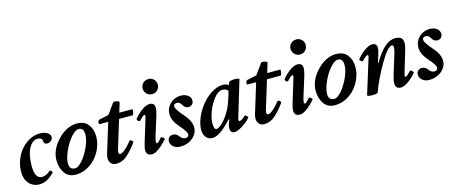

<svg xmlns="http://www.w3.org/2000/svg" viewBox="-41 -1145 3969 1675"><g transform="rotate(-15 1943.0 -308.0)"><path d="M161 13Q105 13 69 -27Q33 -67 33 -129Q33 -175 45.5 -218Q58 -261 81 -297Q104 -333 135 -359.5Q166 -386 202 -401Q238 -416 278 -416Q304 -416 324.5 -408.5Q345 -401 357 -388.5Q369 -376 369 -360Q369 -342 354 -328Q339 -314 320 -314Q299 -314 290 -329Q289 -343 287 -351.5Q285 -360 282 -363Q277 -369 267.5 -372.5Q258 -376 246 -376Q221 -376 201 -360.5Q181 -345 166 -316.5Q151 -288 143 -248.5Q135 -209 135 -161Q135 -103 151 -73.5Q167 -44 199 -44Q218 -44 238 -53Q258 -62 274 -78Q278 -82 284.5 -77.5Q291 -73 295.5 -66Q300 -59 296 -55Q261 -20 228.5 -3.5Q196 13 161 13Z M488 13Q424 13 390.5 -34.5Q357 -82 357 -154Q357 -191 371 -228.5Q385 -266 410 -299.5Q435 -333 467 -359.5Q499 -386 536 -401Q573 -416 610 -416Q678 -416 712 -372.5Q746 -329 746 -263Q746 -212 726 -162.5Q706 -113 671 -73.5Q636 -34 589 -10.5Q542 13 488 13ZM498 -42Q516 -42 538 -60Q560 -78 581 -107Q602 -136 620 -171Q638 -206 648.5 -240Q659 -274 659 -302Q659 -335 648 -350Q637 -365 615 -365Q595 -365 571.5 -346.5Q548 -328 526 -298Q504 -268 486 -232.5Q468 -197 457 -162Q446 -127 446 -99Q446 -71 458.5 -56.5Q471 -42 498 -42Z M853 13Q825 13 808.5 -6.5Q792 -26 792 -51Q792 -62 793.5 -71Q795 -80 797 -88L880 -359H803Q797 -359 796 -368Q795 -377 799.5 -387Q804 -397 812 -398L897 -416L966 -512Q969 -516 982.5 -515.5Q996 -515 1008 -510.5Q1020 -506 1020 -497L994 -411H1110Q1115 -411 1114 -398Q1113 -385 1109 -372Q1105 -359 1100 -359H978L903 -114Q899 -103 897.5 -94Q896 -85 896 -79Q896 -61 910 -61Q925 -61 952.5 -83Q980 -105 1017 -151Q1021 -156 1029 -152Q1037 -148 1042.5 -141Q1048 -134 1045 -129Q1003 -71 957.5 -29Q912 13 853 13Z M1178 13Q1127 13 1127 -35Q1127 -48 1130.5 -64.5Q1134 -81 1140 -101L1199 -294Q1207 -318 1207 -327Q1207 -336 1201 -336Q1194 -336 1182 -326Q1170 -316 1152 -296Q1148 -292 1140.5 -296Q1133 -300 1128 -307.5Q1123 -315 1126 -319Q1137 -334 1154 -351Q1171 -368 1190.5 -383Q1210 -398 1230 -407Q1250 -416 1268 -416Q1313 -416 1313 -370Q1313 -358 1310 -342Q1307 -326 1301 -306L1248 -136Q1237 -101 1236 -85Q1235 -69 1244 -69Q1251 -69 1261.5 -79Q1272 -89 1288 -108Q1291 -112 1299 -107.5Q1307 -103 1313.5 -96.5Q1320 -90 1317 -86Q1300 -65 1275.5 -42Q1251 -19 1225 -3Q1199 13 1178 13ZM1314 -493Q1285 -493 1265 -513Q1245 -533 1245 -561Q1245 -590 1265 -609.5Q1285 -629 1314 -629Q1343 -629 1362.5 -609.5Q1382 -590 1382 -561Q1382 -533 1362.5 -513Q1343 -493 1314 -493Z M1432 13Q1396 13 1371.5 -7.5Q1347 -28 1347 -57Q1347 -79 1360.5 -92Q1374 -105 1396 -105Q1427 -105 1447 -76Q1468 -47 1496 -47Q1510 -47 1518 -54Q1526 -61 1526 -72Q1526 -86 1512.5 -107.5Q1499 -129 1469 -162Q1441 -194 1427 -224.5Q1413 -255 1413 -285Q1413 -321 1431.5 -351Q1450 -381 1481.5 -398.5Q1513 -416 1550 -416Q1588 -416 1613 -397Q1638 -378 1638 -349Q1638 -329 1624.5 -315.5Q1611 -302 1591 -302Q1577 -302 1564 -310Q1551 -318 1543 -333Q1527 -364 1500 -364Q1492 -364 1485 -361Q1478 -358 1474.5 -352.5Q1471 -347 1471 -339Q1471 -326 1486 -303Q1501 -280 1531 -245Q1562 -211 1577 -179.5Q1592 -148 1592 -119Q1592 -82 1570.5 -52Q1549 -22 1513 -4.5Q1477 13 1432 13Z M1723 13Q1688 13 1666.5 -13Q1645 -39 1645 -81Q1645 -115 1656 -152.5Q1667 -190 1687 -227Q1707 -264 1734 -297.5Q1761 -331 1793 -356.5Q1825 -382 1859 -397Q1893 -412 1928 -412Q1958 -412 1980 -397L1990 -421Q1993 -427 2008 -430Q2023 -433 2040.5 -433Q2058 -433 2071 -430Q2084 -427 2082 -421L1984 -95Q1983 -88 1982 -85Q1981 -82 1981 -79Q1981 -69 1991 -69Q2001 -69 2013 -77Q2025 -85 2043 -103Q2046 -106 2053.5 -101Q2061 -96 2067 -89.5Q2073 -83 2070 -79Q2054 -58 2026 -36.5Q1998 -15 1969.5 -1Q1941 13 1923 13Q1904 13 1894.5 2Q1885 -9 1885 -31Q1885 -42 1887.5 -54Q1890 -66 1894 -76L1906 -105L1900 -108Q1791 13 1723 13ZM1777 -54Q1788 -54 1803 -63.5Q1818 -73 1835 -90Q1852 -107 1869 -130Q1886 -153 1901 -180Q1914 -203 1923.5 -225.5Q1933 -248 1940 -270L1964 -348Q1947 -371 1914 -371Q1894 -371 1874.5 -358.5Q1855 -346 1837.5 -324Q1820 -302 1804.5 -275Q1789 -248 1778 -219Q1767 -190 1760.5 -162Q1754 -134 1754 -111Q1754 -54 1777 -54Z M2189 13Q2161 13 2144.5 -6.5Q2128 -26 2128 -51Q2128 -62 2129.5 -71Q2131 -80 2133 -88L2216 -359H2139Q2133 -359 2132 -368Q2131 -377 2135.5 -387Q2140 -397 2148 -398L2233 -416L2302 -512Q2305 -516 2318.5 -515.5Q2332 -515 2344 -510.5Q2356 -506 2356 -497L2330 -411H2446Q2451 -411 2450 -398Q2449 -385 2445 -372Q2441 -359 2436 -359H2314L2239 -114Q2235 -103 2233.5 -94Q2232 -85 2232 -79Q2232 -61 2246 -61Q2261 -61 2288.5 -83Q2316 -105 2353 -151Q2357 -156 2365 -152Q2373 -148 2378.5 -141Q2384 -134 2381 -129Q2339 -71 2293.5 -29Q2248 13 2189 13Z M2514 13Q2463 13 2463 -35Q2463 -48 2466.5 -64.5Q2470 -81 2476 -101L2535 -294Q2543 -318 2543 -327Q2543 -336 2537 -336Q2530 -336 2518 -326Q2506 -316 2488 -296Q2484 -292 2476.5 -296Q2469 -300 2464 -307.5Q2459 -315 2462 -319Q2473 -334 2490 -351Q2507 -368 2526.5 -383Q2546 -398 2566 -407Q2586 -416 2604 -416Q2649 -416 2649 -370Q2649 -358 2646 -342Q2643 -326 2637 -306L2584 -136Q2573 -101 2572 -85Q2571 -69 2580 -69Q2587 -69 2597.5 -79Q2608 -89 2624 -108Q2627 -112 2635 -107.5Q2643 -103 2649.5 -96.5Q2656 -90 2653 -86Q2636 -65 2611.5 -42Q2587 -19 2561 -3Q2535 13 2514 13ZM2650 -493Q2621 -493 2601 -513Q2581 -533 2581 -561Q2581 -590 2601 -609.5Q2621 -629 2650 -629Q2679 -629 2698.5 -609.5Q2718 -590 2718 -561Q2718 -533 2698.5 -513Q2679 -493 2650 -493Z M2829 13Q2765 13 2731.5 -34.5Q2698 -82 2698 -154Q2698 -191 2712 -228.5Q2726 -266 2751 -299.5Q2776 -333 2808 -359.5Q2840 -386 2877 -401Q2914 -416 2951 -416Q3019 -416 3053 -372.5Q3087 -329 3087 -263Q3087 -212 3067 -162.5Q3047 -113 3012 -73.5Q2977 -34 2930 -10.5Q2883 13 2829 13ZM2839 -42Q2857 -42 2879 -60Q2901 -78 2922 -107Q2943 -136 2961 -171Q2979 -206 2989.5 -240Q3000 -274 3000 -302Q3000 -335 2989 -350Q2978 -365 2956 -365Q2936 -365 2912.5 -346.5Q2889 -328 2867 -298Q2845 -268 2827 -232.5Q2809 -197 2798 -162Q2787 -127 2787 -99Q2787 -71 2799.5 -56.5Q2812 -42 2839 -42Z M3166 13Q3117 13 3122 0L3220 -316Q3223 -326 3221.5 -331Q3220 -336 3215 -336Q3208 -336 3195.5 -326Q3183 -316 3164 -296Q3161 -293 3153 -297.5Q3145 -302 3139.5 -309.5Q3134 -317 3137 -320Q3149 -335 3165.5 -351.5Q3182 -368 3201 -382.5Q3220 -397 3240 -406.5Q3260 -416 3278 -416Q3320 -416 3320 -374Q3320 -361 3315.5 -343.5Q3311 -326 3304 -304L3286 -246L3290 -244Q3339 -330 3387.5 -373Q3436 -416 3486 -416Q3521 -416 3538.5 -401.5Q3556 -387 3556 -355Q3556 -342 3552.5 -324.5Q3549 -307 3543 -287L3495 -128Q3485 -96 3482.5 -81.5Q3480 -67 3487 -67Q3495 -67 3507 -77.5Q3519 -88 3538 -107Q3542 -111 3549.5 -106Q3557 -101 3562.5 -93.5Q3568 -86 3565 -82Q3553 -67 3536 -50.5Q3519 -34 3499.5 -19.5Q3480 -5 3461 4Q3442 13 3426 13Q3377 13 3377 -37Q3377 -51 3380.5 -69.5Q3384 -88 3391 -110L3444 -283Q3452 -308 3454 -320.5Q3456 -333 3456 -343Q3456 -363 3443 -363Q3424 -363 3395 -330.5Q3366 -298 3329 -233Q3292 -168 3264 -110Q3236 -52 3218 0Q3214 13 3166 13Z M3680 13Q3644 13 3619.5 -7.5Q3595 -28 3595 -57Q3595 -79 3608.5 -92Q3622 -105 3644 -105Q3675 -105 3695 -76Q3716 -47 3744 -47Q3758 -47 3766 -54Q3774 -61 3774 -72Q3774 -86 3760.5 -107.5Q3747 -129 3717 -162Q3689 -194 3675 -224.5Q3661 -255 3661 -285Q3661 -321 3679.5 -351Q3698 -381 3729.5 -398.5Q3761 -416 3798 -416Q3836 -416 3861 -397Q3886 -378 3886 -349Q3886 -329 3872.5 -315.5Q3859 -302 3839 -302Q3825 -302 3812 -310Q3799 -318 3791 -333Q3775 -364 3748 -364Q3740 -364 3733 -361Q3726 -358 3722.5 -352.5Q3719 -347 3719 -339Q3719 -326 3734 -303Q3749 -280 3779 -245Q3810 -211 3825 -179.5Q3840 -148 3840 -119Q3840 -82 3818.5 -52Q3797 -22 3761 -4.5Q3725 13 3680 13Z"/></g></svg>

Font: Junicode VF
Style: Italic
Weight: 400
Italic angle: -11°
Designer: Peter S. Baker
Version: Version 2.209